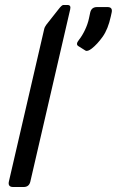

<svg xmlns="http://www.w3.org/2000/svg" viewBox="-20 -749 468 769"><path d="M32.7 0Q10.7 0 15.6 -22L156.7 -631.3Q158.7 -641.1 165.5 -649.9L214.4 -711.9Q227.5 -729 233.4 -729H250.5Q265.1 -729 261.2 -711.9L101.6 -22Q96.7 0 74.7 0ZM293.5 -564.5Q282.2 -571.8 295.9 -588.9Q309.1 -605.5 320.3 -628.9Q331.5 -652.3 336.4 -675.8L341.3 -698.7Q346.2 -720.7 368.7 -720.7H410.6Q432.1 -720.7 427.2 -698.7L423.8 -683.1Q412.6 -631.8 391.1 -601.8Q369.6 -571.8 347.7 -554.7Q330.6 -541.5 322.3 -546.4Z"/></svg>

Font: Istok
Style: Italic
Weight: 500
Italic angle: -13°
Designer: Andrey V. Panov
Foundry: Andrey V. Panov
Version: Version 1.0.3